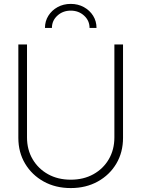

<svg xmlns="http://www.w3.org/2000/svg" viewBox="-20 -956 726 986"><path d="M343.3 9.8Q265.1 9.8 204.3 -23.9Q143.6 -57.6 108.9 -115.7Q74.2 -173.8 74.2 -248V-727.5H118.7V-250.5Q118.7 -187.5 147.5 -138.4Q176.3 -89.4 226.8 -61.3Q277.3 -33.2 343.3 -33.2Q409.2 -33.2 459.7 -61.3Q510.3 -89.4 538.8 -138.4Q567.4 -187.5 567.4 -250.5V-727.5H611.8V-248Q611.8 -173.8 577.4 -115.7Q543 -57.6 482.2 -23.9Q421.4 9.8 343.3 9.8ZM343.3 -936Q380.9 -936 410.9 -919.4Q440.9 -902.8 458.3 -875Q475.6 -847.2 475.6 -812.5H439.9Q439.9 -850.1 411.9 -875.7Q383.8 -901.4 343.3 -901.4Q302.7 -901.4 274.7 -875.7Q246.6 -850.1 246.6 -812.5H210.9Q210.9 -847.2 228.3 -875Q245.6 -902.8 275.6 -919.4Q305.7 -936 343.3 -936Z"/></svg>

Font: Inter 28pt ExtraLight
Style: Regular
Weight: 250
Designer: Rasmus Andersson
Foundry: rsms
Version: Version 4.001;git-66647c0bb